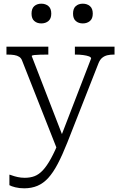

<svg xmlns="http://www.w3.org/2000/svg" viewBox="-20 -790 656 1041"><path d="M327 -34 319 -6 291 23 100 -461Q95 -475 84 -482Q73 -489 57.5 -491.5Q42 -494 21 -494H15V-537H242V-494H236Q217 -494 197.5 -493.5Q178 -493 165 -491.5Q152 -490 152 -486ZM345 -17Q318 51 293 98.5Q268 146 241.5 175Q215 204 183 217.5Q151 231 111 231Q85 231 63 225.5Q41 220 31 214V157Q34 157 46 161.5Q58 166 76 170Q94 174 114 174Q144 174 167.5 165Q191 156 212.5 133Q234 110 256 70Q278 30 303 -31L310 -48L474 -473Q474 -480 462 -484.5Q450 -489 431 -491.5Q412 -494 392 -494H386V-537H601V-494H595Q578 -494 562.5 -490.5Q547 -487 534.5 -477Q522 -467 514 -447ZM258 -716Q258 -689 242.5 -676Q227 -663 204 -663Q181 -663 166 -676Q151 -689 151 -716Q151 -744 166 -757Q181 -770 204 -770Q227 -770 242.5 -757Q258 -744 258 -716ZM483 -716Q483 -689 467.5 -676Q452 -663 429 -663Q406 -663 391 -676Q376 -689 376 -716Q376 -744 391 -757Q406 -770 429 -770Q452 -770 467.5 -757Q483 -744 483 -716Z"/></svg>

Font: Roboto Serif ExtraLight
Style: Regular
Weight: 250
Version: Version 1.007